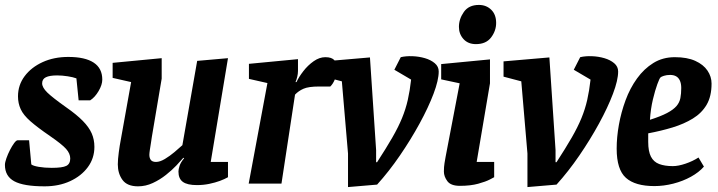

<svg xmlns="http://www.w3.org/2000/svg" viewBox="-21 -745 2913 779"><path d="M160 11Q75 11 37 -9.5Q-1 -30 -1 -76Q-1 -86 5 -103Q11 -120 19.5 -136.5Q28 -153 36.5 -164.5Q45 -176 51 -176H97L106 -78Q113 -72 136.5 -68Q160 -64 189 -64Q232 -64 248 -72Q264 -80 264 -102Q264 -122 247 -141Q230 -160 182 -193Q131 -228 102.5 -253Q74 -278 63 -302Q52 -326 52 -354Q52 -400 79 -436Q106 -472 152 -493Q198 -514 256 -514Q324 -514 359 -491Q394 -468 394 -422Q394 -401 379 -375.5Q364 -350 345 -338H298L289 -427Q276 -432 253.5 -435.5Q231 -439 211 -439Q180 -439 165 -431.5Q150 -424 150 -407Q150 -390 171 -369.5Q192 -349 247 -310Q290 -280 315 -254.5Q340 -229 351 -204Q362 -179 362 -149Q362 -103 335.5 -67Q309 -31 263.5 -10Q218 11 160 11Z M511 -412 436 -429V-490L635 -509V-426L595 -189Q594 -180 591.5 -165.5Q589 -151 587 -137Q585 -123 585 -117Q585 -104 591 -96Q597 -88 612 -88Q628 -88 648 -100Q668 -112 687 -128Q706 -144 719 -156L779 -498L904 -509L834 -88H904V-26Q890 -18 871 -11Q852 -4 828 1Q804 6 778 6Q739 6 721 -7Q703 -20 703 -49Q703 -58 707.5 -72Q712 -86 726 -103L723 -105Q713 -93 695 -74Q677 -55 652.5 -35.5Q628 -16 599 -2.5Q570 11 539 11Q495 11 476 -15Q457 -41 457 -78Q457 -98 461 -127.5Q465 -157 468 -172Z M1064 -408 989 -425V-486L1188 -505V-457Q1188 -446 1185 -433.5Q1182 -421 1178 -412H1182Q1191 -432 1209.5 -456Q1228 -480 1251.5 -496.5Q1275 -513 1299 -513Q1325 -513 1336 -500.5Q1347 -488 1347 -466Q1347 -446 1338.5 -425Q1330 -404 1319 -394H1274Q1231 -394 1210.5 -385Q1190 -376 1176 -361L1121 0H988Z M1391 14V-122L1366 -415L1294 -434V-496L1480 -512L1505 -136V-87H1509Q1546 -144 1570.5 -186.5Q1595 -229 1610 -265.5Q1625 -302 1633.5 -339.5Q1642 -377 1647 -422L1579 -462L1605 -513Q1626 -518 1652.5 -517Q1679 -516 1703 -509Q1727 -502 1743 -488.5Q1759 -475 1759 -455Q1759 -420 1738 -364.5Q1717 -309 1681.5 -244Q1646 -179 1601.5 -114Q1557 -49 1509 4Z M1910 -566Q1878 -566 1859.5 -586.5Q1841 -607 1841 -636Q1841 -668 1861 -696.5Q1881 -725 1922 -725Q1952 -725 1972 -705.5Q1992 -686 1992 -652Q1992 -620 1971.5 -593Q1951 -566 1910 -566ZM1844 -407 1769 -423V-485L1967 -504V-407L1913 -88H1984V-26Q1984 -26 1967 -17Q1950 -8 1919 0.5Q1888 9 1845 9Q1808 9 1794 -10Q1780 -29 1780 -49Q1780 -68 1782.5 -83Q1785 -98 1787 -109Z M2119 14V-122L2094 -415L2022 -434V-496L2208 -512L2233 -136V-87H2237Q2274 -144 2298.5 -186.5Q2323 -229 2338 -265.5Q2353 -302 2361.5 -339.5Q2370 -377 2375 -422L2307 -462L2333 -513Q2354 -518 2380.5 -517Q2407 -516 2431 -509Q2455 -502 2471 -488.5Q2487 -475 2487 -455Q2487 -420 2466 -364.5Q2445 -309 2409.5 -244Q2374 -179 2329.5 -114Q2285 -49 2237 4Z M2634 10Q2556 10 2518.5 -23.5Q2481 -57 2481 -142Q2481 -188 2490 -238.5Q2499 -289 2517 -338Q2535 -387 2563.5 -426.5Q2592 -466 2630 -489.5Q2668 -513 2717 -513Q2767 -513 2800 -498Q2833 -483 2849.5 -458.5Q2866 -434 2866 -406Q2866 -354 2846 -320Q2826 -286 2790 -264Q2754 -242 2708 -228Q2662 -214 2609 -204V-169Q2609 -131 2620 -109.5Q2631 -88 2653.5 -79.5Q2676 -71 2709 -71Q2731 -71 2760.5 -81Q2790 -91 2813 -106L2835 -69Q2815 -46 2782.5 -28Q2750 -10 2711 0Q2672 10 2634 10ZM2616 -259Q2660 -273 2685.5 -286.5Q2711 -300 2723.5 -314.5Q2736 -329 2739.5 -347Q2743 -365 2743 -388Q2743 -406 2737.5 -418Q2732 -430 2722 -435.5Q2712 -441 2698 -441Q2684 -441 2673 -437.5Q2662 -434 2659 -431Q2655 -428 2646 -403.5Q2637 -379 2628 -341.5Q2619 -304 2616 -259Z"/></svg>

Font: Faustina VF Beta
Style: Italic
Weight: 400
Italic angle: -8°
Designer: Alfonso Garcia
Foundry: Omnibus-Type
Version: Version 1.006